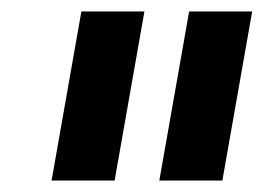

<svg xmlns="http://www.w3.org/2000/svg" viewBox="-20 -783 460 335"><path d="M180 -468H70L122 -763H232ZM368 -468H258L310 -763H420Z"/></svg>

Font: Open Sauce One Black Italic
Style: Regular
Weight: 900
Italic angle: -10°
Designer: Alfredo Marco Pradil
Foundry: Creative Sauce Fz LLC
Version: Version 1.477